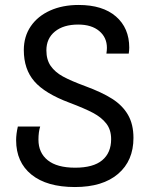

<svg xmlns="http://www.w3.org/2000/svg" viewBox="-20 -744 616 774"><path d="M45 -179Q45 -204 52 -234H142Q135 -212 135 -181Q135 -128 172.5 -98Q210 -68 283 -68Q356 -68 392 -98Q428 -128 428 -183Q428 -221 408.5 -246Q389 -271 355 -289Q321 -307 260 -330Q161 -367 118.5 -416Q76 -465 76 -542Q76 -597 104 -638Q132 -679 182 -701.5Q232 -724 297 -724Q394 -724 447.5 -677.5Q501 -631 501 -552Q501 -542 499 -528H409Q411 -542 411 -551Q411 -593 380 -619Q349 -645 295 -645Q236 -645 201.5 -617Q167 -589 167 -541Q167 -503 184.5 -478Q202 -453 234 -435.5Q266 -418 323 -397Q391 -372 432.5 -345.5Q474 -319 496 -281Q518 -243 518 -188Q518 -96 456 -43Q394 10 282 10Q169 10 107 -40Q45 -90 45 -179Z"/></svg>

Font: Noto Sans Georgian
Style: Regular
Weight: 400
Designer: Monotype Design team
Foundry: Monotype Imaging Inc.
Version: Version 1.000